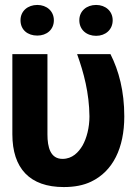

<svg xmlns="http://www.w3.org/2000/svg" viewBox="-20 -747 553 777"><path d="M30 -204C30 -65 101 10 238 10C281 10 318 3 349 -12C437 -54 483 -148 483 -276C483 -378 461 -461 427 -528H292C319 -453 341 -371 342 -276C342 -231 331 -188 314 -158C298 -131 273 -104 233 -104C184 -104 172 -151 172 -203V-528H30ZM63 -665C63 -626 92 -603 131 -603C169 -603 198 -627 198 -665C198 -702 169 -727 131 -727C93 -727 63 -703 63 -665ZM301 -665C301 -627 330 -602 369 -602C407 -602 436 -627 436 -665C436 -702 407 -727 369 -727C331 -727 301 -703 301 -665Z"/></svg>

Font: Asimov Pro
Style: Bd
Weight: 700
Designer: Google
Version: Version 2.000980; 2014